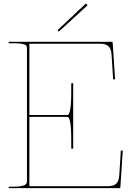

<svg xmlns="http://www.w3.org/2000/svg" viewBox="-20 -977 685 997"><path d="M25 -760V-752.5H45C111 -752.5 120 -743 120 -727.5V-35.5C120 -21 113.5 -7.5 45 -7.5H25V0H600C601.5 0 605 -1 605 -4.5L617.5 -194.5L607.5 -195.5L599.5 -68.5C596.5 -26 581.5 -10 536 -10H132.5V-370H330C350 -370 350 -279 350 -235V-205H360V-545H350V-515C350 -474 350 -380 330 -380H132.5V-750H496C540 -750 556.5 -735.5 559.5 -691.5L567.5 -564.5L577.5 -565.5L565 -755.5C565 -757 563.5 -760 560 -760ZM278.5 -820 285.5 -813 432 -947C435 -950 432.5 -954 431 -955.5C429.5 -957 425.5 -958.5 422.5 -955.5Z"/></svg>

Font: Znikomit
Style: Regular
Weight: 100
Designer: gluk
Foundry: gluk
Version: Version 0.55